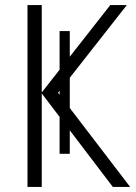

<svg xmlns="http://www.w3.org/2000/svg" viewBox="-20 -734 536 754"><path d="M254 -130H214V-612H254ZM491 0H423L144 -367V0H88V-714H144V-371L413 -714H478L208 -370Z"/></svg>

Font: Noto Sans UI SemiCondensed Light
Style: Regular
Weight: 300
Width: 4
Designer: Monotype Design Team
Foundry: Monotype Imaging Inc.
Version: Version 1.901